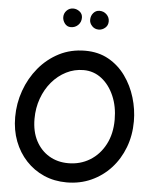

<svg xmlns="http://www.w3.org/2000/svg" viewBox="-64 -1000 872 1100"><g transform="rotate(5 372.5 -450.0)"><path d="M360.4 47.9Q289.6 47.9 230.2 22Q170.9 -3.9 127 -51Q83 -98.1 58.8 -161.4Q34.7 -224.6 34.7 -299.3Q34.7 -378.4 61 -452.4Q87.4 -526.4 136.2 -585.2Q185.1 -644 252.4 -678.5Q319.8 -712.9 402.3 -712.9Q478.5 -712.9 536.6 -680.2Q594.7 -647.5 634.3 -592.5Q673.8 -537.6 694.1 -470.2Q714.4 -402.8 714.4 -334Q714.4 -253.4 688 -183.8Q661.6 -114.3 613.8 -62.3Q565.9 -10.3 501.5 18.8Q437 47.9 360.4 47.9ZM360.4 -62.5Q429.2 -62.5 484.4 -96.2Q539.6 -129.9 571.8 -191.2Q604 -252.4 604 -334Q604 -410.2 577.6 -470.7Q551.3 -531.2 505.9 -566.4Q460.4 -601.6 402.3 -601.6Q349.1 -601.6 302.5 -577.9Q255.9 -554.2 220.7 -512.7Q185.5 -471.2 165.8 -416.5Q146 -361.8 146 -299.3Q146 -226.1 173.8 -173.1Q201.7 -120.1 250 -91.3Q298.3 -62.5 360.4 -62.5ZM521 -892.1Q521 -868.7 504.4 -854.5Q487.8 -840.3 467.3 -840.3Q444.3 -840.3 429.2 -856.4Q414.1 -872.6 414.1 -891.6Q414.1 -915 428.2 -931.4Q442.4 -947.8 463.4 -947.8Q487.8 -947.8 504.4 -931.4Q521 -915 521 -892.1ZM366.2 -899.4Q366.2 -874 349.1 -857.2Q332 -840.3 307.1 -840.3Q285.2 -840.3 272.2 -857.7Q259.3 -875 259.3 -894Q259.3 -916 274.7 -931.9Q290 -947.8 312.5 -947.8Q332.5 -947.8 349.4 -934.6Q366.2 -921.4 366.2 -899.4Z"/></g></svg>

Font: Mikhak SemiBold
Style: Regular
Weight: 600
Designer: Amin Abedi
Version: Version 3.3